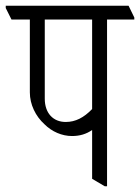

<svg xmlns="http://www.w3.org/2000/svg" viewBox="-48 -643 488 669"><path d="M203 -169C230 -169 253 -176 273 -190V-20L317 6H325V-575H420V-582L400 -623H-28V-615L-8 -575H56V-321C56 -279 76 -238 107 -210C133 -184 168 -169 203 -169ZM108 -299V-575H273V-263C244 -233 215 -218 181 -218C137 -218 108 -249 108 -299Z"/></svg>

Font: Noto Serif Devanagari ExtraCondensed Light
Style: Regular
Weight: 300
Width: 2
Designer: Universal Thirst, Indian Type Foundry and the Monotype Design Team
Foundry: Monotype Imaging Inc.
Version: Version 2.004